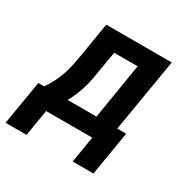

<svg xmlns="http://www.w3.org/2000/svg" viewBox="-186 -661 938 952"><g transform="rotate(30 283.5 -184.5)"><path d="M-33 151 9 -101H42Q60 -126 74 -153.5Q88 -181 97.5 -209.5Q107 -238 113 -267Q119 -296 124 -325L156 -520H531L461 -101H512L470 151H351L376 0H112L87 151ZM177 -101H342L394 -419H260L241 -309Q237 -282 232 -255.5Q227 -229 219.5 -203Q212 -177 201 -151Q190 -125 177 -101Z"/></g></svg>

Font: Iosevka SS04 Extended Oblique
Style: Bold
Weight: 700
Width: 7
Italic angle: -9°
Monospace: yes
Designer: Belleve Invis
Foundry: Belleve Invis
Version: Version 19.0.0; ttfautohint (v1.8.4)